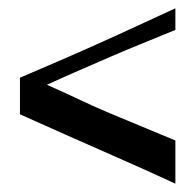

<svg xmlns="http://www.w3.org/2000/svg" viewBox="-20 -494 470 462"><path d="M28 -219V-307Q75 -327 135 -353Q195 -379 263 -410Q331 -441 402 -474V-422Q361 -405 322.5 -389.5Q284 -374 246 -357.5Q208 -341 170 -324.5Q132 -308 93 -290Q140 -269 176 -252Q212 -235 245.5 -221Q279 -207 316.5 -191.5Q354 -176 402 -156V-52Q333 -84 264.5 -114Q196 -144 135.5 -171Q75 -198 28 -219Z"/></svg>

Font: Ojuju SemiBold
Style: Regular
Weight: 600
Designer: Chisaokwu Joboson, Mirko Velimirovic
Foundry: Udi Foundry
Version: Version 1.000